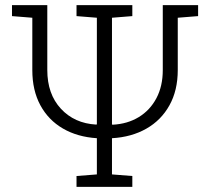

<svg xmlns="http://www.w3.org/2000/svg" viewBox="-20 -731 841 751"><path d="M279.3 0V-42.5L358.9 -48.8V-190.4Q282.7 -195.3 226.1 -228.3Q169.4 -261.2 137.9 -319.3Q106.4 -377.4 106.4 -457V-661.6L26.9 -668V-710.9H165V-457Q165 -363.3 218 -305.9Q271 -248.5 356 -243.7L358.9 -244.6V-661.6L279.3 -668V-710.9H497.6V-668L418 -661.6V-244.1L420.9 -243.2Q478.5 -246.1 522.7 -272.9Q566.9 -299.8 591.8 -346.9Q616.7 -394 616.7 -457V-710.9H754.9V-668L675.3 -661.6V-457Q675.3 -377.4 642.8 -319.1Q610.4 -260.7 552.5 -227.8Q494.6 -194.8 418 -190.4V-48.8L497.6 -42.5V0Z"/></svg>

Font: Roboto Slab Light
Style: Regular
Weight: 300
Designer: Google
Version: Version 2.000; ttfautohint (v1.8.1.43-b0c9)